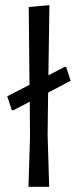

<svg xmlns="http://www.w3.org/2000/svg" viewBox="-20 -722 300 742"><path d="M164 -201 170 0H90L96 -195L95 -329L30 -295L25 -298L8 -350L94 -394L91 -695L171 -702L167 -431L231 -464L236 -462L253 -410L166 -364Z"/></svg>

Font: Alegreya Sans
Style: Regular
Weight: 400
Designer: Juan Pablo del Peral
Foundry: Huerta Tipografica
Version: Version 2.008; ttfautohint (v1.6)